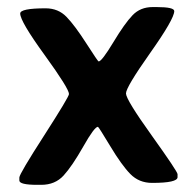

<svg xmlns="http://www.w3.org/2000/svg" viewBox="-20 -513 550 538"><path d="M95.7 4.9H84Q34.2 4.9 34.2 -7.3V-15.6Q34.2 -25.4 103.8 -133.5Q173.3 -241.7 173.3 -249.5Q173.3 -264.6 105 -358.9Q36.6 -453.1 36.6 -475.1Q36.6 -489.7 107.9 -489.7Q143.1 -489.7 166.3 -465.8Q189.5 -441.9 221.9 -391.4Q254.4 -340.8 256.3 -340.8Q265.1 -340.8 297.4 -394.3Q329.6 -447.8 351.6 -470.5Q373.5 -493.2 407.7 -493.2H418.9Q468.3 -493.2 468.3 -481.9Q468.3 -460 400.6 -364.3Q333 -268.6 333 -251.2Q333 -233.9 405.3 -133.1Q477.5 -32.2 477.5 -24.9V-16.6Q477.5 -0.5 406.2 -0.5Q369.6 -0.5 345.2 -25.4Q320.8 -50.3 288.6 -104Q256.3 -157.7 254.4 -157.7Q244.6 -157.7 213.4 -102.5Q182.1 -47.4 158.2 -21.2Q134.3 4.9 95.7 4.9Z"/></svg>

Font: Averia Sans Libre
Style: Bold
Weight: 700
Version: Version 1.002